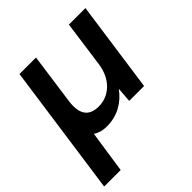

<svg xmlns="http://www.w3.org/2000/svg" viewBox="-206 -631 986 986"><g transform="rotate(-45 287.5 -138.0)"><path d="M-12 220 89 -496H209L171 -223Q151 -90 259 -90Q317 -90 359.5 -130.5Q402 -171 413 -243L448 -496H568L498 0H390L396 -82Q365 -38 319 -13Q273 12 216 12Q193 12 174.5 6.5Q156 1 142 -9L108 220Z"/></g></svg>

Font: Host Grotesk SemiBold
Style: Italic
Weight: 600
Italic angle: -8°
Designer: Doğukan Karapınar based on Poppins by Indian Type Foundry, Jonny Pinhorn
Foundry: Element Type
Version: Version 1.001; ttfautohint (v1.8.4.7-5d5b)